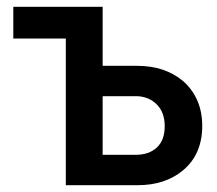

<svg xmlns="http://www.w3.org/2000/svg" viewBox="-20 -543 636 563"><path d="M19 -523V-430H173V0H384Q464 0 516 -43Q573 -90 573 -174Q573 -216 558 -249.5Q543 -283 516 -306Q463 -350 382 -350H281V-523ZM281 -261H378Q415 -261 439 -237.5Q463 -214 463 -173Q463 -132 440 -110.5Q417 -89 377 -89H281Z"/></svg>

Font: RT Raleway SemiBold
Style: Regular
Weight: 400
Designer: Matt McInerney, Pablo Impallari, Rodrigo Fuenzalida — Edited by Milan Moffatt in April 2016
Foundry: Matt McInerney, Pablo Impallari, Rodrigo Fuenzalida — Edited by Milan Moffatt in April 2016
Version: Version 3.001